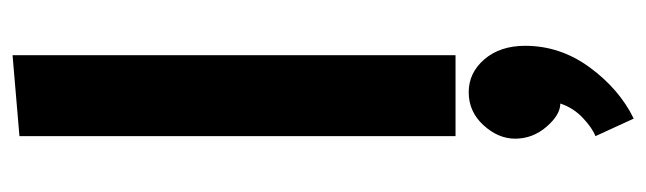

<svg xmlns="http://www.w3.org/2000/svg" viewBox="-382 -364 1030 306"><g transform="rotate(-90 133.0 -211.0)"><path d="M198 -706V0H69V-695ZM139 21Q170 21 191.5 46Q213 71 213 111Q213 167 178.5 214Q144 261 97 284L69 223Q82 218 98 203Q114 188 121 167Q103 167 84 145Q65 123 65 95Q65 68 86.5 44.5Q108 21 139 21Z"/></g></svg>

Font: Palanquin Dark
Style: Regular
Weight: 400
Designer: Pria Ravichandran
Version: Version 1.001